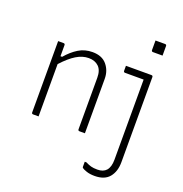

<svg xmlns="http://www.w3.org/2000/svg" viewBox="-171 -905 1241 1304"><g transform="rotate(20 450.0 -253.0)"><path d="M730 -756H799Q810 -756 810 -745V-676H741Q730 -676 730 -687ZM160 0H121Q110 0 110 -11V-526H149Q160 -526 160 -515V-435H172Q211 -481 255.5 -508.5Q300 -536 356 -536Q425 -536 460 -494Q495 -452 495 -393V0H456Q445 0 445 -11V-383Q445 -437 418 -463Q391 -489 346 -489Q301 -489 256.5 -462Q212 -435 160 -378ZM784 -526Q795 -526 795 -515V100Q795 167 761 208.5Q727 250 655 250Q621 250 596 241.5Q571 233 563 226Q560 223 560 218V182H572Q594 193 612 198Q630 203 658 203Q700 203 722 179Q745 153 745 100V-479H611Q600 -479 600 -490V-526Z"/></g></svg>

Font: Recursive Sn Lnr St Lt
Style: Regular
Weight: 300
Version: Version 1.079;hotconv 1.0.112;makeotfexe 2.5.65598; ttfautoh